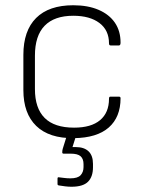

<svg xmlns="http://www.w3.org/2000/svg" viewBox="-20 -514 546 731"><path d="M261 12Q167 13 118 -34.5Q69 -82 69 -171V-305Q69 -397 117.5 -445.5Q166 -494 259 -494Q315 -494 355.5 -476.5Q396 -459 417.5 -427.5Q439 -396 439 -352Q439 -341 433 -341H401Q395 -341 395 -349Q395 -399 358.5 -426.5Q322 -454 259 -454Q187 -454 150 -416Q113 -378 113 -302V-175Q113 -102 150 -65Q187 -28 262 -28Q327 -28 361 -56.5Q395 -85 395 -138Q395 -146 400 -146H433Q439 -146 439 -140Q439 -68 394 -28.5Q349 11 261 12ZM252 197Q241 197 228.5 195.5Q216 194 204 192Q199 191 199 187V166Q199 160 204 161Q213 162 224.5 163.5Q236 165 248 165Q276 165 287 153Q298 141 298 122V111Q298 91 287 81Q276 71 249 71H222Q217 71 217 66Q217 63 217.5 58.5Q218 54 219 52L238 -9Q240 -13 243 -13H270Q276 -13 273 -8L256 46H269Q300 46 317 62Q334 78 334 110V123Q334 159 315 178Q296 197 252 197Z"/></svg>

Font: Sofia Sans ExtraLight
Style: Regular
Weight: 250
Version: Version 4.100-B